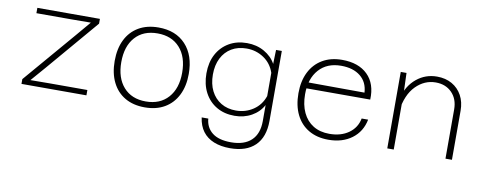

<svg xmlns="http://www.w3.org/2000/svg" viewBox="-63 -856 3377 1345"><g transform="rotate(10 1625.0 -183.0)"><path d="M96 0V-34L411 -402L500 -507L363 -506H113V-544H558V-510L245 -143L153 -37L291 -38H558V0Z M974 12Q892 12 833 -22.5Q774 -57 742.5 -121Q711 -185 711 -272Q711 -360 742.5 -423.5Q774 -487 833 -521.5Q892 -556 974 -556Q1097 -556 1167.5 -480Q1238 -404 1238 -272Q1238 -185 1206 -121Q1174 -57 1115 -22.5Q1056 12 974 12ZM974 -30Q1075 -30 1133 -95Q1191 -160 1191 -272Q1191 -385 1133 -449.5Q1075 -514 974 -514Q873 -514 815.5 -449.5Q758 -385 758 -272Q758 -160 815.5 -95Q873 -30 974 -30Z M1808 -444 1811 -544H1852V-46Q1852 69 1790 129.5Q1728 190 1612 190Q1546 190 1496.5 170Q1447 150 1417.5 110.5Q1388 71 1380 12H1427Q1432 75 1478 111.5Q1524 148 1612 148Q1706 148 1756 100.5Q1806 53 1806 -37V-151Q1778 -99 1724.5 -69Q1671 -39 1603 -39Q1531 -39 1476 -71Q1421 -103 1390 -161.5Q1359 -220 1359 -298Q1359 -377 1390 -434.5Q1421 -492 1476 -524Q1531 -556 1603 -556Q1672 -556 1726.5 -525Q1781 -494 1808 -444ZM1607 -77Q1675 -77 1729.5 -113.5Q1784 -150 1806 -215V-380Q1784 -445 1729.5 -481.5Q1675 -518 1607 -518Q1546 -518 1500.5 -491Q1455 -464 1430 -414.5Q1405 -365 1405 -298Q1405 -231 1430 -181.5Q1455 -132 1500.5 -104.5Q1546 -77 1607 -77Z M2280 12Q2199 12 2140 -22.5Q2081 -57 2049.5 -121Q2018 -185 2018 -273Q2018 -359 2049.5 -422.5Q2081 -486 2140 -521Q2199 -556 2280 -556Q2397 -556 2461.5 -492.5Q2526 -429 2521 -316H2055V-359L2473 -357Q2469 -431 2417.5 -472.5Q2366 -514 2280 -514Q2180 -514 2122.5 -449.5Q2065 -385 2065 -274Q2065 -199 2091 -144Q2117 -89 2165 -59.5Q2213 -30 2280 -30Q2362 -30 2417 -69Q2472 -108 2485 -175H2531Q2514 -88 2447 -38Q2380 12 2280 12Z M3112 0V-350Q3112 -424 3068 -469Q3024 -514 2953 -514Q2873 -514 2812 -452.5Q2751 -391 2734 -270L2723 -364Q2748 -454 2810.5 -505Q2873 -556 2955 -556Q3016 -556 3061.5 -530Q3107 -504 3132.5 -457.5Q3158 -411 3158 -349V0ZM2698 0V-544H2739L2744 -395V0Z"/></g></svg>

Font: Azeret Mono Thin Thin
Style: Regular
Weight: 250
Version: Version 1.002